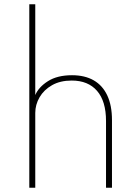

<svg xmlns="http://www.w3.org/2000/svg" viewBox="-20 -881 654 901"><path d="M117.5 0V-861H145.5V-435Q161.5 -472.5 205.2 -500.2Q249 -528 318 -528Q378 -528 419.8 -504Q461.5 -480 483.5 -433Q505.5 -386 505.5 -317V0H477.5V-313.5Q477.5 -406 435.5 -454.5Q393.5 -503 316.5 -503Q262.5 -503 224.2 -481.2Q186 -459.5 165.8 -424.8Q145.5 -390 145.5 -351V0Z"/></svg>

Font: Spartan Thin Thin
Style: Regular
Weight: 250
Version: Version 1.004